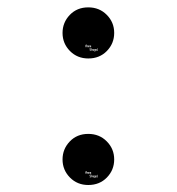

<svg xmlns="http://www.w3.org/2000/svg" viewBox="-20 -539 490 532"><path d="M251 -399.4H250V-405.3H249V-398.4H251ZM247.1 -399.4H246.1V-402.3H247.1ZM216.8 -408.2H217.8V-411.1H219.7V-408.2H220.7V-415H217.8L216.8 -413.1ZM218.3 -414.1H219.7V-412.1H217.8V-413.1ZM223.6 -412.1V-408.2H224.6V-412.1L224.1 -413.1H221.7V-408.2H222.7V-412.1ZM227.5 -412.1V-408.2H228.5V-412.1L228 -413.1H225.6V-408.2H226.6V-412.1ZM230.5 -410.2H231.4V-409.2H230.5ZM230 -408.2H232.4V-412.1L231.9 -413.1H229.5V-412.1H231.4V-411.1H230L229.5 -410.2V-409.2ZM235.4 -402.3V-398.4H236.3V-402.3L235.8 -403.3H234.4V-405.3H233.4V-398.4H234.4V-402.3ZM231.9 -402.3H229.5V-404.3H232.4V-405.3H229L228.5 -404.3V-402.3L229 -401.4H231.4V-399.4H228.5V-398.4H231.9L232.4 -399.4V-401.4ZM239.3 -399.4H238.3V-403.3H237.3V-399.4L237.8 -398.4H240.2V-403.3H239.3ZM242.2 -399.4V-402.3H243.2V-399.4ZM241.7 -403.3 241.2 -402.3V-399.4L241.7 -398.4H243.2V-397.5H241.2V-396.5H243.7L244.1 -397.5V-403.3ZM245.6 -403.3 245.1 -402.3V-399.4L245.6 -398.4H247.6L248 -399.4V-402.3L247.6 -403.3ZM224.6 -377Q194.3 -377 173.8 -397.7Q153.3 -418.5 153.3 -447.8Q153.3 -476.6 173.3 -497.6Q193.4 -518.6 224.6 -518.6Q255.4 -518.6 275.9 -497.8Q296.4 -477.1 296.4 -447.8Q296.4 -418.5 276.1 -397.7Q255.9 -377 224.6 -377ZM251 -48.8H250V-54.7H249V-47.9H251ZM247.1 -48.8H246.1V-51.8H247.1ZM216.8 -57.6H217.8V-60.5H219.7V-57.6H220.7V-64.5H217.8L216.8 -62.5ZM218.3 -63.5H219.7V-61.5H217.8V-62.5ZM223.6 -61.5V-57.6H224.6V-61.5L224.1 -62.5H221.7V-57.6H222.7V-61.5ZM227.5 -61.5V-57.6H228.5V-61.5L228 -62.5H225.6V-57.6H226.6V-61.5ZM230.5 -59.6H231.4V-58.6H230.5ZM230 -57.6H232.4V-61.5L231.9 -62.5H229.5V-61.5H231.4V-60.5H230L229.5 -59.6V-58.6ZM235.4 -51.8V-47.9H236.3V-51.8L235.8 -52.7H234.4V-54.7H233.4V-47.9H234.4V-51.8ZM231.9 -51.8H229.5V-53.7H232.4V-54.7H229L228.5 -53.7V-51.8L229 -50.8H231.4V-48.8H228.5V-47.9H231.9L232.4 -48.8V-50.8ZM239.3 -48.8H238.3V-52.7H237.3V-48.8L237.8 -47.9H240.2V-52.7H239.3ZM242.2 -48.8V-51.8H243.2V-48.8ZM241.7 -52.7 241.2 -51.8V-48.8L241.7 -47.9H243.2V-46.9H241.2V-45.9H243.7L244.1 -46.9V-52.7ZM245.6 -52.7 245.1 -51.8V-48.8L245.6 -47.9H247.6L248 -48.8V-51.8L247.6 -52.7ZM224.6 -26.4Q194.3 -26.4 173.8 -47.1Q153.3 -67.9 153.3 -97.2Q153.3 -126 173.3 -147Q193.4 -168 224.6 -168Q255.4 -168 275.9 -147.2Q296.4 -126.5 296.4 -97.2Q296.4 -67.9 276.1 -47.1Q255.9 -26.4 224.6 -26.4Z"/></svg>

Font: Anka/Coder Narrow
Style: Regular
Weight: 400
Width: 3
Monospace: yes
Version: Version 001.100